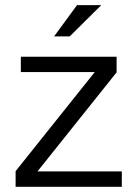

<svg xmlns="http://www.w3.org/2000/svg" viewBox="-20 -718 528 738"><path d="M40 -60.1 344.2 -440.9H60.1V-500H428.2V-439.9L124 -59.1H448.2V0H40ZM275.9 -698.2H369.1L248 -578.1H188Z"/></svg>

Font: LT Superior
Style: Regular
Weight: 400
Designer: Daniel Lyons
Foundry: LyonsType
Version: Version 1.000